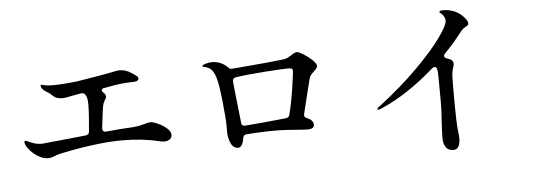

<svg xmlns="http://www.w3.org/2000/svg" viewBox="-52 -933 3103 1118"><g transform="rotate(-5 1500.0 -374.0)"><path d="M929 -198Q929 -180 916 -171Q903 -162 885 -162Q872 -162 861 -165Q760 -190 642 -190Q572 -190 505 -182Q401 -171 279 -145Q262 -142 243 -134Q241 -133 228 -128.5Q215 -124 202 -124Q173 -124 142.5 -143Q112 -162 92 -187.5Q72 -213 72 -230Q72 -232 74 -234Q76 -236 78 -236Q83 -236 92.5 -232Q102 -228 106 -226Q137 -211 173 -211Q176 -211 284 -222L431 -237Q451 -239 452 -258Q462 -360 462 -418Q462 -441 458 -455Q457 -460 450 -473Q442 -486 423 -483L373 -474Q340 -467 329 -466Q324 -465 314 -465Q290 -465 275 -473.5Q260 -482 246 -497Q240 -503 224 -511Q205 -523 197 -538Q194 -547 195 -551Q197 -555 206 -552Q230 -545 268 -545Q301 -545 356.5 -549.5Q412 -554 439 -560Q479 -566 547.5 -578Q616 -590 642 -596Q654 -598 660 -598Q679 -598 697.5 -591.5Q716 -585 728 -576Q739 -568 752 -560Q758 -556 762 -551Q766 -546 766 -541Q766 -529 750 -525L733 -523Q676 -523 617 -512.5Q558 -502 554 -501Q547 -496 547 -490Q547 -485 553 -479Q569 -465 569 -452Q569 -446 561 -433.5Q553 -421 550 -411Q544 -395 530 -270V-268Q530 -258 536 -253Q542 -248 552 -249Q645 -258 677 -259Q714 -260 748 -266Q759 -268 779 -274Q802 -281 813 -281Q828 -281 856.5 -268Q885 -255 907 -236Q929 -217 929 -198Z M1808 -522Q1808 -515 1801.5 -507.5Q1795 -500 1787 -492Q1776 -482 1769.5 -474Q1763 -466 1760 -457L1740 -378L1709 -251Q1708 -248 1708 -243Q1708 -231 1723 -225Q1760 -211 1760 -183Q1760 -159 1721 -159Q1711 -159 1697.5 -160Q1684 -161 1667 -162Q1581 -169 1546 -169Q1455 -169 1364 -162Q1346 -161 1343 -140Q1340 -116 1331 -102Q1322 -88 1310 -88Q1281 -88 1267 -119.5Q1253 -151 1253 -186V-224Q1253 -260 1242.5 -362Q1232 -464 1220 -502Q1212 -532 1199 -548.5Q1186 -565 1162 -572Q1157 -573 1152.5 -574Q1148 -575 1145.5 -576.5Q1143 -578 1143 -580Q1143 -586 1162 -592Q1184 -598 1202 -598Q1251 -598 1289 -562Q1299 -554 1300 -551Q1301 -549 1320 -550Q1408 -557 1514 -567Q1620 -577 1632 -581Q1644 -585 1662 -597Q1674 -605 1682 -609Q1690 -613 1699 -613Q1709 -613 1736.5 -596Q1764 -579 1786 -558Q1808 -537 1808 -522ZM1362 -213Q1417 -217 1462.5 -221.5Q1508 -226 1540 -229L1600 -235Q1619 -237 1623 -254Q1640 -321 1653 -407Q1666 -493 1666 -507Q1666 -516 1660 -519.5Q1654 -523 1638 -523Q1610 -523 1502.5 -515.5Q1395 -508 1331 -498Q1312 -495 1313 -475L1314 -461Q1319 -422 1339 -232Q1340 -211 1362 -213Z M2707 -693Q2707 -686 2703.5 -683Q2700 -680 2691 -675Q2673 -665 2665 -655Q2614 -588 2557 -530Q2550 -523 2550 -515Q2550 -507 2562 -502Q2577 -497 2585 -493Q2602 -484 2602 -465Q2602 -458 2597 -445Q2596 -442 2592.5 -428Q2589 -414 2588 -394Q2588 -387 2587.5 -366Q2587 -345 2587 -300Q2587 -108 2594 -67Q2597 -46 2597 -30Q2597 0 2587 17Q2577 34 2557 34Q2529 34 2514 14.5Q2499 -5 2499 -42Q2499 -68 2503 -138Q2508 -201 2508 -254L2507 -401Q2507 -428 2503 -444Q2500 -457 2489 -457Q2483 -457 2474 -450Q2318 -312 2162 -244Q2149 -238 2142 -238Q2136 -238 2136 -241Q2136 -248 2156 -261Q2282 -358 2378 -454Q2474 -550 2525.5 -621.5Q2577 -693 2577 -720Q2577 -741 2559 -760Q2554 -765 2549.5 -768Q2545 -771 2545 -773Q2545 -782 2570 -782Q2594 -782 2619.5 -774Q2645 -766 2667 -749Q2682 -737 2694.5 -721Q2707 -705 2707 -693Z"/></g></svg>

Font: Shippori Mincho B1 SemiBold
Style: Regular
Weight: 600
Designer: FONTDASU
Foundry: FONTDASU / Google Inc. / but / Adobe
Version: Version 3.110; ttfautohint (v1.8.3)